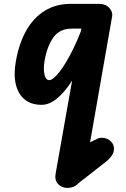

<svg xmlns="http://www.w3.org/2000/svg" viewBox="-20 -520 635 969"><path d="M321 428.5Q292 428.5 273.2 408.8Q254.5 389 261 354.5L344 -113.5Q325 -83.5 305.8 -60.8Q286.5 -38 267.2 -22.5Q248 -7 228.8 1Q209.5 9 190 9Q137.5 9 104.5 -18Q71.5 -45 59.8 -94.5Q48 -144 60 -210.5Q75.5 -299.5 111.8 -364.5Q148 -429.5 204.8 -465Q261.5 -500.5 337.5 -500.5H477.5Q514.5 -500.5 532.2 -479.5Q550 -458.5 546 -438L434.5 198.5L439 196Q456.5 187.5 469.8 181Q483 174.5 495.5 175.5Q522.5 176 540.8 194.8Q559 213.5 554.5 240.5Q552.5 254 541.5 269Q530.5 284 515 296L375 405.5Q365 417 350.2 422.8Q335.5 428.5 321 428.5ZM228.5 -115.5Q237.5 -115.5 250.5 -125.8Q263.5 -136 279.5 -156.2Q295.5 -176.5 313.2 -206Q331 -235.5 350 -274.2Q369 -313 387.5 -360L390.5 -375.5H341.5Q281 -375.5 249 -330.5Q217 -285.5 204.5 -210.5Q198 -169.5 204.8 -142.5Q211.5 -115.5 228.5 -115.5Z"/></svg>

Font: Edu AU VIC WA NT Pre
Style: Bold
Weight: 700
Designer: Tina and Corey Anderson, Eben Sorkin, Mirko Velimirovic
Foundry: Google for Education
Version: Version 1.001